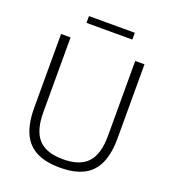

<svg xmlns="http://www.w3.org/2000/svg" viewBox="-160 -1014 1017 1141"><g transform="rotate(20 349.0 -443.0)"><path d="M350 9Q259 9 200.5 -21Q142 -51 113.8 -113.5Q85.5 -176 85.5 -273V-740H145.5V-266Q145.5 -151 194.5 -97.5Q243.5 -44 350 -44Q456.5 -44 505.5 -97.5Q554.5 -151 554.5 -266V-740H613V-273Q613 -176 585 -113.5Q557 -51 498.8 -21Q440.5 9 350 9ZM205 -853.5V-896.5H495V-853.5Z"/></g></svg>

Font: Encode Sans SC Condensed Thin Light
Style: Regular
Weight: 300
Version: Version 3.002